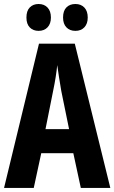

<svg xmlns="http://www.w3.org/2000/svg" viewBox="-20 -930 566 950"><path d="M379.9 0 342.8 -171.9H184.1L147 0H0L172.9 -713.9H350.1L525.9 0ZM321.8 -291 283.2 -480Q276.9 -515.1 272 -548.1Q267.1 -581.1 263.2 -607.9Q260.7 -582 255.6 -549.3Q250.5 -516.6 243.2 -481.9L205.1 -291ZM110.8 -843.3Q110.8 -876.5 127.4 -893.3Q144 -910.2 170.9 -910.2Q198.7 -910.2 215.3 -892.6Q231.9 -875 231.9 -843.3Q231.9 -812.5 215.3 -794.9Q198.7 -777.3 170.9 -777.3Q144 -777.3 127.4 -794.2Q110.8 -811 110.8 -843.3ZM292 -843.3Q292 -876.5 308.6 -893.3Q325.2 -910.2 353 -910.2Q380.9 -910.2 397.5 -892.6Q414.1 -875 414.1 -843.3Q414.1 -812.5 397.5 -794.9Q380.9 -777.3 353 -777.3Q325.2 -777.3 308.6 -794.7Q292 -812 292 -843.3Z"/></svg>

Font: Open Sans Condensed
Style: Bold
Weight: 700
Width: 3
Designer: Monotype Design Team
Foundry: Monotype Imaging Inc.
Version: Version 3.003; ttfautohint (v1.8.4)